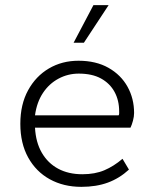

<svg xmlns="http://www.w3.org/2000/svg" viewBox="-20 -716 600 746"><path d="M296 10Q227 10 173.5 -19.5Q120 -49 89.5 -104Q59 -159 59 -235Q59 -310 89 -365Q119 -420 170 -450Q221 -480 285 -480Q353 -480 401.5 -452.5Q450 -425 475.5 -379Q501 -333 501 -277Q501 -263 496.5 -246.5Q492 -230 487 -220H116Q119 -163 142.5 -122.5Q166 -82 206 -60.5Q246 -39 300 -39Q349 -39 385.5 -54.5Q422 -70 456 -99L481 -57Q444 -23 399 -6.5Q354 10 296 10ZM116 -268H441Q443 -271 443 -275Q443 -279 443 -283Q443 -326 425 -359Q407 -392 372.5 -411Q338 -430 286 -430Q244 -430 207.5 -410.5Q171 -391 147 -355Q123 -319 116 -268ZM266 -550 343 -696H402L306 -550Z"/></svg>

Font: Gantari Light
Style: Regular
Weight: 300
Designer: Anugrah Pasau
Foundry: Lafontype
Version: Version 1.000; ttfautohint (v1.8.3)